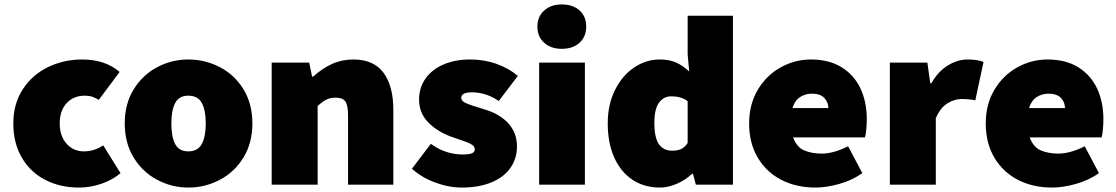

<svg xmlns="http://www.w3.org/2000/svg" viewBox="-20 -832 5026 865"><path d="M40 -276Q40 -364 82.5 -429.5Q125 -495 196 -529.5Q267 -564 351 -564Q453 -564 519 -508L425 -382Q410 -391 396 -396Q382 -401 362 -401Q311 -401 280 -367Q249 -333 249 -276Q249 -219 280 -184.5Q311 -150 358 -150Q404 -150 445 -177L523 -52Q488 -22 438 -4.5Q388 13 336 13Q251 13 184 -21.5Q117 -56 78.5 -121.5Q40 -187 40 -276Z M542 -276Q542 -364 582 -429Q622 -494 687.5 -529Q753 -564 828 -564Q904 -564 970.5 -529.5Q1037 -495 1077 -429.5Q1117 -364 1117 -276Q1117 -188 1077 -122.5Q1037 -57 970.5 -22Q904 13 828 13Q754 13 688 -22Q622 -57 582 -122.5Q542 -188 542 -276ZM907 -276Q907 -336 889 -368.5Q871 -401 828 -401Q787 -401 769.5 -368.5Q752 -336 752 -276Q752 -215 769.5 -182.5Q787 -150 828 -150Q871 -150 889 -183Q907 -216 907 -276Z M1204 -550H1373L1386 -487H1391Q1432 -524 1476 -544Q1520 -564 1572 -564Q1664 -564 1708 -504Q1752 -444 1752 -338V0H1548V-312Q1548 -359 1535.5 -375.5Q1523 -392 1493 -392Q1468 -392 1451 -383.5Q1434 -375 1411 -355V0H1204Z M1836 -72 1921 -184Q1987 -136 2065 -136Q2094 -136 2106.5 -141.5Q2119 -147 2119 -160Q2119 -174 2099.5 -184Q2080 -194 2039 -207L2013 -216Q1950 -239 1909 -281Q1868 -323 1868 -383Q1868 -437 1897 -478Q1926 -519 1978 -541.5Q2030 -564 2098 -564Q2162 -564 2217.5 -544Q2273 -524 2313 -490L2227 -377Q2170 -416 2106 -416Q2058 -416 2058 -391Q2058 -377 2079 -367.5Q2100 -358 2160 -340Q2230 -320 2269.5 -277Q2309 -234 2309 -172Q2309 -119 2280.5 -77Q2252 -35 2195.5 -11Q2139 13 2060 13Q2002 13 1940 -10Q1878 -33 1836 -72Z M2409 -550H2615V0H2409ZM2401 -712Q2401 -757 2431.5 -784.5Q2462 -812 2511 -812Q2561 -812 2591 -785Q2621 -758 2621 -712Q2621 -667 2591 -639.5Q2561 -612 2511 -612Q2462 -612 2431.5 -639.5Q2401 -667 2401 -712Z M2718 -276Q2718 -362 2751.5 -428Q2785 -494 2838.5 -529Q2892 -564 2952 -564Q2995 -564 3025.5 -550.5Q3056 -537 3085 -510L3078 -587V-761H3282V0H3115L3102 -49H3098Q3067 -20 3028 -3.5Q2989 13 2953 13Q2882 13 2829 -22.5Q2776 -58 2747 -123Q2718 -188 2718 -276ZM3078 -188V-376Q3051 -398 3003 -398Q2970 -398 2949 -369.5Q2928 -341 2928 -278Q2928 -212 2948.5 -182.5Q2969 -153 3008 -153Q3032 -153 3048.5 -160.5Q3065 -168 3078 -188Z M3355 -276Q3355 -362 3394 -427.5Q3433 -493 3497 -528.5Q3561 -564 3633 -564Q3716 -564 3772.5 -528.5Q3829 -493 3857 -432.5Q3885 -372 3885 -296Q3885 -270 3882.5 -246Q3880 -222 3877 -213H3553Q3570 -168 3604 -154Q3638 -140 3682 -140Q3735 -140 3801 -173L3865 -52Q3820 -20 3761.5 -3.5Q3703 13 3654 13Q3568 13 3500.5 -21.5Q3433 -56 3394 -121.5Q3355 -187 3355 -276ZM3712 -345Q3712 -371 3694 -390.5Q3676 -410 3637 -410Q3609 -410 3585 -395Q3561 -380 3550 -345Z M3989 -550H4158L4171 -457H4176Q4206 -510 4250 -537Q4294 -564 4339 -564Q4384 -564 4411 -553L4374 -380Q4343 -386 4313 -386Q4279 -386 4247 -365.5Q4215 -345 4196 -299V0H3989Z M4421 -276Q4421 -362 4460 -427.5Q4499 -493 4563 -528.5Q4627 -564 4699 -564Q4782 -564 4838.5 -528.5Q4895 -493 4923 -432.5Q4951 -372 4951 -296Q4951 -270 4948.5 -246Q4946 -222 4943 -213H4619Q4636 -168 4670 -154Q4704 -140 4748 -140Q4801 -140 4867 -173L4931 -52Q4886 -20 4827.5 -3.5Q4769 13 4720 13Q4634 13 4566.5 -21.5Q4499 -56 4460 -121.5Q4421 -187 4421 -276ZM4778 -345Q4778 -371 4760 -390.5Q4742 -410 4703 -410Q4675 -410 4651 -395Q4627 -380 4616 -345Z"/></svg>

Font: Nebula Sans Black
Style: Regular
Weight: 900
Designer: Paul D. Hunt for Adobe (as Source Sans)
Foundry: Nebula Entertainment & Broadcasting LLC
Version: Version 1.010